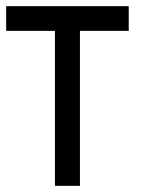

<svg xmlns="http://www.w3.org/2000/svg" viewBox="-20 -633 477 622"><path d="M0 -613H397V-533H239V-31H158V-533H0Z"/></svg>

Font: Satisfactory Mid
Style: Regular
Weight: 400
Designer: Sadat Fauzi
Foundry: Intuisi Creative
Version: Version 001.000